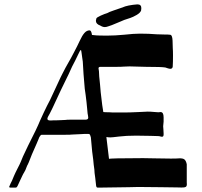

<svg xmlns="http://www.w3.org/2000/svg" viewBox="-20 -859 926 879"><path d="M22 -4Q22 -5 26 -13L28 -18L35 -32Q39 -43 43.5 -52.5Q48 -62 51 -69Q54 -76 62 -91Q70 -106 75 -118Q79 -131 108 -191Q150 -273 163 -306Q171 -325 179.5 -342Q188 -359 195 -374Q200 -383 203 -389.5Q206 -396 209 -401L257 -504L266 -522Q280 -550 294 -574Q297 -579 304.5 -592.5Q312 -606 318 -618L333 -647L345 -672Q356 -696 366.5 -708Q377 -720 390 -720Q397 -720 400 -705Q400 -701 401 -699L421 -697Q432 -696 472 -696Q495 -696 508 -697L548 -700Q593 -705 621 -705Q662 -705 697 -702L733 -701Q751 -701 758 -700Q769 -700 770 -673L771 -638Q772 -628 772 -606Q772 -573 771 -560Q772 -544 760 -544Q755 -544 747.5 -546.5Q740 -549 737 -550Q721 -553 649 -553L611 -554Q598 -555 573 -555Q555 -555 546 -554Q537 -553 516 -553H440Q431 -553 431 -546L433 -533Q433 -515 438 -472L441 -437L448 -378Q449 -369 453 -346Q461 -345 480 -345Q489 -344 511 -344H550Q572 -344 614 -346Q646 -348 656 -348Q670 -348 684 -346.5Q698 -345 705 -345L715 -346Q729 -346 729 -322V-302Q727 -284 727 -281Q727 -275 728 -267.5Q729 -260 729 -249V-243Q729 -233 722 -233Q718 -233 713.5 -234.5Q709 -236 703 -236Q694 -236 669.5 -237Q645 -238 603 -238Q558 -238 525.5 -234Q493 -230 486 -230Q475 -230 473 -231Q468 -231 467 -232L479 -132Q486 -132 490 -133L518 -134L635 -135Q671 -135 693 -134L762 -133Q790 -133 799 -134Q818 -135 825 -128.5Q832 -122 835 -107V-23Q837 -7 830.5 -3.5Q824 0 811 -0.5Q798 -1 790 -1Q747 -1 716 -2L613 -3Q587 -3 570 -2L429 0Q425 0 423 -1.5Q421 -3 420 -9Q418 -21 416 -45L413 -67Q413 -80 409 -105Q408 -122 402 -165L396 -230Q393 -241 391 -243.5Q389 -246 383 -246Q362 -246 352 -245L309 -243Q304 -242 280 -242H173H171Q166 -242 160 -231L156 -221L148 -202L126 -152Q109 -107 104 -100Q96 -77 89 -67Q87 -65 82 -54Q77 -43 73 -35L61 -9Q58 -3 56 -1.5Q54 0 48 0H28Q22 0 22 -4ZM234 -308Q248 -308 260.5 -309Q273 -310 281 -310Q285 -311 298 -311H370Q384 -311 384 -320Q384 -324 383 -329Q382 -334 381 -340Q380 -345 379 -361.5Q378 -378 376 -392L372 -425Q372 -425 368 -453Q365 -483 362.5 -519Q360 -555 359 -577L356 -598Q355 -603 353.5 -616.5Q352 -630 350 -630Q347 -630 337.5 -609Q328 -588 324 -581L310 -554L295 -521Q284 -499 274.5 -479Q265 -459 258 -445Q212 -344 200 -325Q197 -319 197 -316Q197 -310 202.5 -308.5Q208 -307 214.5 -307.5Q221 -308 223 -308ZM439 -742Q419 -749 419 -764Q419 -766 421 -774Q422 -779 441 -787.5Q460 -796 471 -799Q479 -804 500 -811L532 -822L554 -830Q567 -834 589 -837L609 -839Q627 -839 627 -822Q627 -815 626 -811Q622 -800 605.5 -790.5Q589 -781 577 -777Q549 -769 521 -756Q503 -748 492 -744Q488 -743 477.5 -739Q467 -735 460 -735Q450 -735 439 -742Z"/></svg>

Font: Barriecito
Style: Regular
Weight: 400
Designer: Pablo Cosgaya & Sergio Jiménez
Foundry: Pablo Cosgaya & Sergio Jiménez
Version: Version 1.001